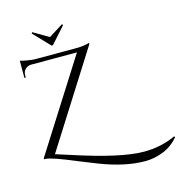

<svg xmlns="http://www.w3.org/2000/svg" viewBox="-148 -1026 1293 1359"><g transform="rotate(-15 498.0 -346.5)"><path d="M329 -764H319L205 -883L211 -891L324 -825L429 -891L435 -883ZM749 198Q603 198 424 129Q346 99 281 72Q118 3 72 0H60V-9L480 -671H143Q118 -670 101 -653Q84 -636 84 -611V-593H74V-719Q89 -713 127 -707Q165 -701 179.5 -701Q194 -701 195 -701H474Q523 -701 549 -706.5Q575 -712 580 -714V-705L143 -15Q152 -13 250 19Q592 131 757 131Q884 131 991 81L996 89Q946 147 880.5 172.5Q815 198 749 198Z"/></g></svg>

Font: Cinzel Decorative
Style: Regular
Weight: 400
Designer: Natanael Gama
Version: Version 1.001;PS 001.001;hotconv 1.0.56;makeotf.lib2.0.21325